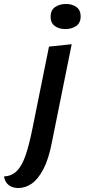

<svg xmlns="http://www.w3.org/2000/svg" viewBox="-122 -744 425 964"><path d="M-30 200Q-59 200 -78 185.5Q-97 171 -102 142Q-64 140 -38.5 115.5Q-13 91 5.5 38.5Q24 -14 41 -99L124 -510L238 -522L139 -32Q123 53 96.5 104Q70 155 38 177.5Q6 200 -30 200ZM206 -598Q174 -598 153 -613.5Q132 -629 132 -660Q132 -693 154.5 -708.5Q177 -724 209 -724Q241 -724 262 -708.5Q283 -693 283 -662Q283 -629 260.5 -613.5Q238 -598 206 -598Z"/></svg>

Font: Sansita Swashed Light
Style: Regular
Weight: 400
Version: Version 1.003